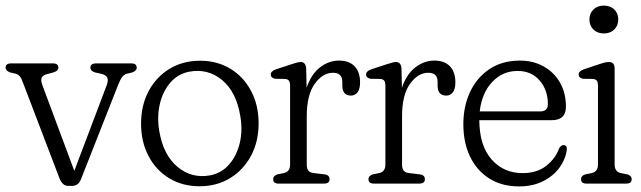

<svg xmlns="http://www.w3.org/2000/svg" viewBox="-29 -656 2290 686"><path d="M230 8H213.5Q194.5 8 183.5 -19L54.5 -357Q47.5 -376.5 42 -383Q36.5 -389.5 28 -392.5L8 -397Q-9 -403 -9 -414Q-9 -429.5 10.5 -429.5H160.5Q179.5 -429.5 179.5 -414Q179.5 -402.5 161 -397L142 -392Q123.5 -387.5 119.8 -378Q116 -368.5 122.5 -351.5L236.5 -45.5L353 -353.5Q364.5 -384.5 334 -392L311.5 -397Q294 -402 294 -414Q294 -429.5 315 -429.5H440Q459.5 -429.5 459.5 -414Q459.5 -403 443 -397L423.5 -392.5Q414.5 -389.5 407.8 -381.2Q401 -373 393 -352.5L260.5 -16Q251 8 230 8Z M686 -439Q747 -439 794 -410.5Q841 -382 868 -331.2Q895 -280.5 895 -215Q895 -150 867.8 -99.2Q840.5 -48.5 793 -19.5Q745.5 9.5 684 9.5Q623 9.5 575.8 -19Q528.5 -47.5 501.8 -98.2Q475 -149 475 -214.5Q475 -279.5 502 -330.2Q529 -381 576.5 -410Q624 -439 686 -439ZM722 -29.5Q763 -37.5 790 -68.8Q817 -100 827.8 -145.5Q838.5 -191 829.5 -241.5Q815.5 -327.5 764.8 -369.8Q714 -412 648 -400Q607 -392.5 579.8 -361Q552.5 -329.5 542 -284Q531.5 -238.5 540 -188Q554.5 -102 605.2 -59.8Q656 -17.5 722 -29.5Z M1065 -410.5 1066.5 -342.5Q1083 -391 1114.2 -415.2Q1145.5 -439.5 1182.5 -439.5Q1218.5 -439.5 1238 -419.2Q1257.5 -399 1257.5 -361.5Q1257.5 -338 1248.5 -326.2Q1239.5 -314.5 1225 -314.5Q1194 -314.5 1194 -350.5V-364Q1194 -396 1160.5 -396Q1124 -396 1095.5 -356.5Q1067 -317 1067 -240.5V-68Q1067 -54.5 1072.5 -46.8Q1078 -39 1093 -37.5L1130.5 -33Q1148.5 -31 1148.5 -15.5Q1148.5 0 1128.5 0H966.5Q947 0 947 -15.5Q947 -28 962.5 -33L984.5 -37.5Q1007.5 -42 1007.5 -68V-349Q1007.5 -362 1003.5 -367.5Q999.5 -373 989.5 -374L954.5 -374.5Q938.5 -377.5 938.5 -390Q938.5 -402 957.5 -408.5L1014 -427Q1036 -434.5 1045.5 -434.5Q1063.5 -434.5 1065 -410.5Z M1405.5 -410.5 1407 -342.5Q1423.5 -391 1454.8 -415.2Q1486 -439.5 1523 -439.5Q1559 -439.5 1578.5 -419.2Q1598 -399 1598 -361.5Q1598 -338 1589 -326.2Q1580 -314.5 1565.5 -314.5Q1534.5 -314.5 1534.5 -350.5V-364Q1534.5 -396 1501 -396Q1464.5 -396 1436 -356.5Q1407.5 -317 1407.5 -240.5V-68Q1407.5 -54.5 1413 -46.8Q1418.5 -39 1433.5 -37.5L1471 -33Q1489 -31 1489 -15.5Q1489 0 1469 0H1307Q1287.5 0 1287.5 -15.5Q1287.5 -28 1303 -33L1325 -37.5Q1348 -42 1348 -68V-349Q1348 -362 1344 -367.5Q1340 -373 1330 -374L1295 -374.5Q1279 -377.5 1279 -390Q1279 -402 1298 -408.5L1354.5 -427Q1376.5 -434.5 1386 -434.5Q1404 -434.5 1405.5 -410.5Z M1993 -275Q1993 -226.5 1942 -226.5H1683.5Q1684 -136 1727 -86.8Q1770 -37.5 1838 -37.5Q1890.5 -37.5 1923.5 -64.2Q1956.5 -91 1968 -124.5Q1974.5 -137.5 1984.5 -137.5Q1998 -137.5 1996 -120Q1991.5 -86.5 1969.8 -56.8Q1948 -27 1911.2 -8.5Q1874.5 10 1825.5 10Q1764 10 1719.2 -18.2Q1674.5 -46.5 1650.5 -96.5Q1626.5 -146.5 1626.5 -212Q1626.5 -277 1651 -328.5Q1675.5 -380 1720.8 -409.8Q1766 -439.5 1828.5 -439.5Q1876 -439.5 1913.2 -418.8Q1950.5 -398 1971.8 -361Q1993 -324 1993 -275ZM1820.5 -402.5Q1766.5 -402.5 1729.5 -363Q1692.5 -323.5 1685 -258H1901.5Q1928.5 -258 1928.5 -284Q1928.5 -334.5 1899 -368.5Q1869.5 -402.5 1820.5 -402.5Z M2128.5 -536.5Q2105.5 -536.5 2091.2 -550.5Q2077 -564.5 2077 -586Q2077 -608 2091.2 -622Q2105.5 -636 2128.5 -636Q2151.5 -636 2165.8 -622.2Q2180 -608.5 2180 -586.5Q2180 -564.5 2165.8 -550.5Q2151.5 -536.5 2128.5 -536.5ZM2167 -411.5V-68Q2167 -42 2190 -37.5L2212.5 -33Q2228 -28 2228 -15.5Q2228 0 2208.5 0H2066.5Q2047 0 2047 -15.5Q2047 -28.5 2062.5 -33L2084.5 -37.5Q2107.5 -42 2107.5 -68V-349Q2107.5 -362 2103.5 -367.5Q2099.5 -373 2089.5 -374L2054.5 -374.5Q2038.5 -377.5 2038.5 -390Q2038.5 -402 2057.5 -408.5L2113 -427Q2126.5 -431.5 2133.8 -433Q2141 -434.5 2146.5 -434.5Q2167 -434.5 2167 -411.5Z"/></svg>

Font: Fraunces 144pt S100 Light
Style: Regular
Weight: 300
Version: Version 1.000; ttfautohint (v1.8.3)